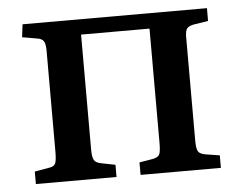

<svg xmlns="http://www.w3.org/2000/svg" viewBox="-43 -562 769 612"><g transform="rotate(-5 342.0 -255.5)"><path d="M48 0V-40L94 -48Q110 -50 114.5 -59.5Q119 -69 119 -98V-421Q119 -443 113 -451.5Q107 -460 91 -462L45 -470L50 -511H640V-470L595 -463Q578 -460 572 -452.5Q566 -445 566 -425V-93Q566 -68 571.5 -59Q577 -50 596 -47L640 -40V0H383V-40L425 -47Q442 -50 447 -58.5Q452 -67 452 -95V-462H233V-94Q233 -70 238.5 -60.5Q244 -51 261 -48L306 -39V0Z"/></g></svg>

Font: Literata 36pt Medium
Style: Regular
Weight: 500
Designer: Latin by Veronika Burian and Jose Scaglione. Greek by Irene Vlachou. Cyrillic by Vera Evstafieva.
Foundry: TypeTogether
Version: Version 3.002